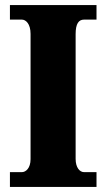

<svg xmlns="http://www.w3.org/2000/svg" viewBox="-20 -734 416 754"><path d="M19 0H359V-58H310C293 -58 277 -76 277 -110V-600C277 -641 289 -657 310 -657H359V-714H19V-657H66C81 -657 100 -641 100 -601V-109C100 -73 81 -58 66 -58H19Z"/></svg>

Font: Noto Serif Tamil Condensed Black
Style: Regular
Weight: 900
Width: 3
Designer: Indian Type Foundry, Tom Grace, and the Monotype Design Team
Foundry: Monotype Imaging Inc.
Version: Version 2.004